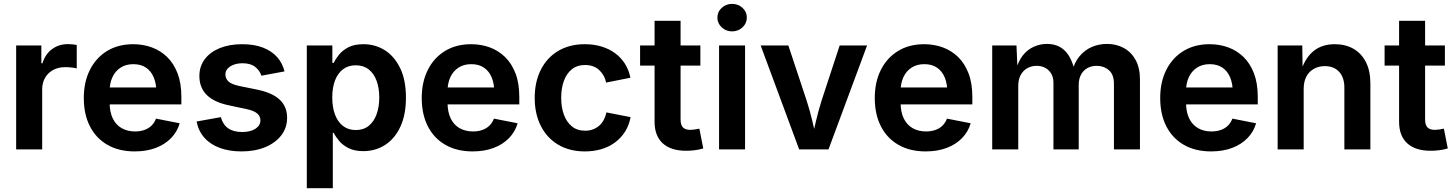

<svg xmlns="http://www.w3.org/2000/svg" viewBox="-20 -785 7646 1009"><path d="M64.9 0V-545.9H197.3V-452.6H203.1Q218.3 -501.5 254.2 -527.3Q290 -553.2 336.4 -553.2Q347.7 -553.2 360.6 -552Q373.5 -550.8 383.3 -548.8V-425.3Q374.5 -428.2 356.4 -430.2Q338.4 -432.1 321.8 -432.1Q287.1 -432.1 259.8 -417.5Q232.4 -402.8 217 -376.5Q201.7 -350.1 201.7 -315.9V0Z M688 10.7Q605 10.7 544.9 -23.7Q484.9 -58.1 452.6 -121.1Q420.4 -184.1 420.4 -270Q420.4 -354 452.4 -417.7Q484.4 -481.4 542.7 -517.1Q601.1 -552.7 679.7 -552.7Q731.9 -552.7 777.6 -536.1Q823.2 -519.5 858.2 -485.6Q893.1 -451.7 913.1 -399.7Q933.1 -347.7 933.1 -276.4V-236.3H480.5V-325.2H865.7L801.8 -300.3Q801.8 -344.7 788.1 -377.9Q774.4 -411.1 747.6 -429.4Q720.7 -447.8 680.7 -447.8Q641.1 -447.8 613 -429.2Q585 -410.6 570.6 -378.9Q556.2 -347.2 556.2 -308.1V-245.6Q556.2 -196.3 572.8 -162.4Q589.4 -128.4 619.6 -111.3Q649.9 -94.2 689.9 -94.2Q716.3 -94.2 738.3 -101.8Q760.3 -109.4 775.9 -124.5Q791.5 -139.6 799.8 -161.6L924.3 -137.2Q911.6 -92.8 879.2 -59.3Q846.7 -25.9 798.3 -7.6Q750 10.7 688 10.7Z M1249 10.7Q1185.1 10.7 1135.3 -7.6Q1085.4 -25.9 1054 -61.3Q1022.5 -96.7 1013.2 -146.5L1140.6 -169.4Q1151.4 -129.9 1179.2 -110.6Q1207 -91.3 1252.4 -91.3Q1296.9 -91.3 1322.8 -108.6Q1348.6 -126 1348.6 -152.3Q1348.6 -174.8 1331.1 -189.2Q1313.5 -203.6 1276.9 -211.4L1183.1 -231.4Q1105 -247.6 1066.4 -286.1Q1027.8 -324.7 1027.8 -385.3Q1027.8 -436.5 1056.2 -474.1Q1084.5 -511.7 1135 -532.2Q1185.5 -552.7 1252.4 -552.7Q1315.9 -552.7 1361.8 -534.9Q1407.7 -517.1 1436.3 -485.1Q1464.8 -453.1 1475.1 -409.7L1353.5 -387.2Q1344.7 -415 1320.6 -433.8Q1296.4 -452.6 1254.4 -452.6Q1216.3 -452.6 1190.4 -436.3Q1164.6 -419.9 1164.6 -393.6Q1164.6 -371.1 1181.4 -356.2Q1198.2 -341.3 1238.3 -333L1334 -313.5Q1412.6 -296.9 1450.7 -260.5Q1488.8 -224.1 1488.8 -166Q1488.8 -113.3 1458 -73.5Q1427.2 -33.7 1373.3 -11.5Q1319.3 10.7 1249 10.7Z M1592.3 204.1V-545.9H1726.6V-454.6H1733.9Q1743.7 -475.6 1762.2 -498.3Q1780.8 -521 1811.5 -536.9Q1842.3 -552.7 1890.1 -552.7Q1952.1 -552.7 2002.4 -521Q2052.7 -489.3 2083 -426.8Q2113.3 -364.3 2113.3 -272Q2113.3 -181.6 2084 -118.9Q2054.7 -56.2 2003.9 -23.4Q1953.1 9.3 1889.2 9.3Q1843.8 9.3 1812.7 -6.1Q1781.7 -21.5 1762.9 -43.7Q1744.1 -65.9 1733.9 -86.9H1729V204.1ZM1849.6 -101.6Q1890.1 -101.6 1917.5 -123.5Q1944.8 -145.5 1959 -184.3Q1973.1 -223.1 1973.1 -272.5Q1973.1 -321.8 1959.2 -360.1Q1945.3 -398.4 1917.7 -420.2Q1890.1 -441.9 1849.6 -441.9Q1810.1 -441.9 1782.5 -420.9Q1754.9 -399.9 1740.5 -362.1Q1726.1 -324.2 1726.1 -272.5Q1726.1 -221.2 1740.5 -182.9Q1754.9 -144.5 1782.7 -123Q1810.5 -101.6 1849.6 -101.6Z M2463.9 10.7Q2380.9 10.7 2320.8 -23.7Q2260.7 -58.1 2228.5 -121.1Q2196.3 -184.1 2196.3 -270Q2196.3 -354 2228.3 -417.7Q2260.3 -481.4 2318.6 -517.1Q2377 -552.7 2455.6 -552.7Q2507.8 -552.7 2553.5 -536.1Q2599.1 -519.5 2634 -485.6Q2668.9 -451.7 2689 -399.7Q2709 -347.7 2709 -276.4V-236.3H2256.3V-325.2H2641.6L2577.6 -300.3Q2577.6 -344.7 2564 -377.9Q2550.3 -411.1 2523.4 -429.4Q2496.6 -447.8 2456.5 -447.8Q2417 -447.8 2388.9 -429.2Q2360.8 -410.6 2346.4 -378.9Q2332 -347.2 2332 -308.1V-245.6Q2332 -196.3 2348.6 -162.4Q2365.2 -128.4 2395.5 -111.3Q2425.8 -94.2 2465.8 -94.2Q2492.2 -94.2 2514.2 -101.8Q2536.1 -109.4 2551.8 -124.5Q2567.4 -139.6 2575.7 -161.6L2700.2 -137.2Q2687.5 -92.8 2655 -59.3Q2622.6 -25.9 2574.2 -7.6Q2525.9 10.7 2463.9 10.7Z M3053.7 10.7Q2973.1 10.7 2913.8 -24.4Q2854.5 -59.6 2822.3 -123Q2790 -186.5 2790 -270.5Q2790 -355 2822.3 -418.7Q2854.5 -482.4 2913.8 -517.6Q2973.1 -552.7 3053.7 -552.7Q3101.1 -552.7 3141.1 -540.5Q3181.2 -528.3 3212.4 -505.4Q3243.7 -482.4 3264.2 -450Q3284.7 -417.5 3293 -376.5L3165.5 -351.1Q3160.6 -372.6 3150.9 -389.4Q3141.1 -406.2 3127.2 -418.5Q3113.3 -430.7 3095.2 -437Q3077.1 -443.4 3055.2 -443.4Q3013.2 -443.4 2985.4 -421.1Q2957.5 -398.9 2943.4 -360.1Q2929.2 -321.3 2929.2 -271Q2929.2 -221.2 2943.4 -182.4Q2957.5 -143.6 2985.4 -120.8Q3013.2 -98.1 3055.2 -98.1Q3077.6 -98.1 3095.9 -105Q3114.3 -111.8 3128.7 -124.3Q3143.1 -136.7 3152.6 -154.5Q3162.1 -172.4 3167 -194.3L3293.9 -169.4Q3286.1 -127.4 3265.4 -94.2Q3244.6 -61 3213.4 -37.4Q3182.1 -13.7 3141.6 -1.5Q3101.1 10.7 3053.7 10.7Z M3660.6 -545.9V-440.4H3343.8V-545.9ZM3419.9 -675.8H3556.6V-156.7Q3556.6 -128.9 3568.8 -115.7Q3581.1 -102.5 3608.9 -102.5Q3617.2 -102.5 3632.1 -104.7Q3647 -106.9 3655.3 -108.9L3675.8 -4.9Q3652.8 2 3629.9 4.6Q3606.9 7.3 3585.9 7.3Q3505.4 7.3 3462.6 -32Q3419.9 -71.3 3419.9 -145Z M3758.8 0V-545.9H3895.5V0ZM3827.1 -620.1Q3795.4 -620.1 3772.7 -641.4Q3750 -662.6 3750 -692.4Q3750 -722.7 3772.7 -743.7Q3795.4 -764.6 3827.1 -764.6Q3859.4 -764.6 3882.1 -743.7Q3904.8 -722.7 3904.8 -692.4Q3904.8 -662.6 3882.1 -641.4Q3859.4 -620.1 3827.1 -620.1Z M4179.7 0 3977.5 -545.9H4123L4219.2 -255.9Q4236.3 -203.1 4248.8 -149.7Q4261.2 -96.2 4274.4 -40H4243.2Q4255.9 -96.2 4268.3 -149.7Q4280.8 -203.1 4297.4 -255.9L4392.6 -545.9H4536.6L4334 0Z M4844.7 10.7Q4761.7 10.7 4701.7 -23.7Q4641.6 -58.1 4609.4 -121.1Q4577.1 -184.1 4577.1 -270Q4577.1 -354 4609.1 -417.7Q4641.1 -481.4 4699.5 -517.1Q4757.8 -552.7 4836.4 -552.7Q4888.7 -552.7 4934.3 -536.1Q4980 -519.5 5014.9 -485.6Q5049.8 -451.7 5069.8 -399.7Q5089.8 -347.7 5089.8 -276.4V-236.3H4637.2V-325.2H5022.5L4958.5 -300.3Q4958.5 -344.7 4944.8 -377.9Q4931.2 -411.1 4904.3 -429.4Q4877.4 -447.8 4837.4 -447.8Q4797.9 -447.8 4769.8 -429.2Q4741.7 -410.6 4727.3 -378.9Q4712.9 -347.2 4712.9 -308.1V-245.6Q4712.9 -196.3 4729.5 -162.4Q4746.1 -128.4 4776.4 -111.3Q4806.6 -94.2 4846.7 -94.2Q4873 -94.2 4895 -101.8Q4917 -109.4 4932.6 -124.5Q4948.2 -139.6 4956.5 -161.6L5081.1 -137.2Q5068.4 -92.8 5035.9 -59.3Q5003.4 -25.9 4955.1 -7.6Q4906.7 10.7 4844.7 10.7Z M5194.3 0V-545.9H5321.8L5327.6 -412.6H5317.9Q5330.1 -461.9 5354.7 -493.2Q5379.4 -524.4 5412.6 -539.3Q5445.8 -554.2 5481.9 -554.2Q5541 -554.2 5577.4 -517.1Q5613.8 -480 5629.4 -404.8H5613.3Q5625 -455.6 5652.6 -488.8Q5680.2 -522 5717.5 -538.1Q5754.9 -554.2 5797.4 -554.2Q5846.7 -554.2 5886 -532.7Q5925.3 -511.2 5948 -469.7Q5970.7 -428.2 5970.7 -368.2V0H5834V-344.2Q5834 -393.1 5807.6 -416Q5781.2 -439 5743.7 -439Q5714.4 -439 5693.1 -426.5Q5671.9 -414.1 5660.4 -391.6Q5648.9 -369.1 5648.9 -339.4V0H5516.1V-349.1Q5516.1 -390.1 5491.5 -414.6Q5466.8 -439 5427.7 -439Q5400.9 -439 5378.9 -426.8Q5356.9 -414.6 5344 -390.9Q5331.1 -367.2 5331.1 -332.5V0Z M6344.7 10.7Q6261.7 10.7 6201.7 -23.7Q6141.6 -58.1 6109.4 -121.1Q6077.1 -184.1 6077.1 -270Q6077.1 -354 6109.1 -417.7Q6141.1 -481.4 6199.5 -517.1Q6257.8 -552.7 6336.4 -552.7Q6388.7 -552.7 6434.3 -536.1Q6480 -519.5 6514.9 -485.6Q6549.8 -451.7 6569.8 -399.7Q6589.8 -347.7 6589.8 -276.4V-236.3H6137.2V-325.2H6522.5L6458.5 -300.3Q6458.5 -344.7 6444.8 -377.9Q6431.2 -411.1 6404.3 -429.4Q6377.4 -447.8 6337.4 -447.8Q6297.9 -447.8 6269.8 -429.2Q6241.7 -410.6 6227.3 -378.9Q6212.9 -347.2 6212.9 -308.1V-245.6Q6212.9 -196.3 6229.5 -162.4Q6246.1 -128.4 6276.4 -111.3Q6306.6 -94.2 6346.7 -94.2Q6373 -94.2 6395 -101.8Q6417 -109.4 6432.6 -124.5Q6448.2 -139.6 6456.5 -161.6L6581.1 -137.2Q6568.4 -92.8 6535.9 -59.3Q6503.4 -25.9 6455.1 -7.6Q6406.7 10.7 6344.7 10.7Z M6831.1 -317.9V0H6694.3V-545.9H6823.7L6825.7 -410.2H6816.4Q6838.4 -480 6882.6 -516.4Q6926.8 -552.7 6994.6 -552.7Q7051.3 -552.7 7093.3 -528.3Q7135.3 -503.9 7158.4 -458Q7181.6 -412.1 7181.6 -347.2V0H7044.9V-324.7Q7044.9 -377.4 7017.6 -407.5Q6990.2 -437.5 6942.4 -437.5Q6910.2 -437.5 6884.8 -423.3Q6859.4 -409.2 6845.2 -382.6Q6831.1 -356 6831.1 -317.9Z M7573.2 -545.9V-440.4H7256.3V-545.9ZM7332.5 -675.8H7469.2V-156.7Q7469.2 -128.9 7481.4 -115.7Q7493.7 -102.5 7521.5 -102.5Q7529.8 -102.5 7544.7 -104.7Q7559.6 -106.9 7567.9 -108.9L7588.4 -4.9Q7565.4 2 7542.5 4.6Q7519.5 7.3 7498.5 7.3Q7418 7.3 7375.2 -32Q7332.5 -71.3 7332.5 -145Z"/></svg>

Font: Inter
Style: 650
Weight: 650
Designer: Rasmus Andersson
Foundry: rsms
Version: Version 4.001;git-66647c0bb